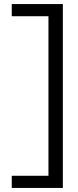

<svg xmlns="http://www.w3.org/2000/svg" viewBox="-20 -720 387 947"><path d="M290 -700H38V-640H219V147H38V207H290Z"/></svg>

Font: Red Hat Display
Style: Regular
Weight: 400
Designer: Pentagram, MCKL
Foundry: Pentagram, MCKL
Version: Version 1.023